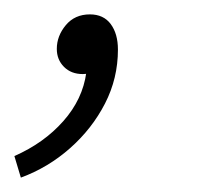

<svg xmlns="http://www.w3.org/2000/svg" viewBox="-53 -96 286 267"><path d="M-24 151 -33 121Q8 103 35 72.5Q62 42 67 5V-56L92 -6Q87 1 78 4Q69 7 62 7Q46 7 36 -3Q26 -13 26 -28Q26 -46 38.5 -61Q51 -76 72 -76Q91 -76 101 -62.5Q111 -49 111 -27Q111 13 93 48Q75 83 44.5 110Q14 137 -24 151Z"/></svg>

Font: Source Sans 3 ExtraLight Light
Style: Italic
Weight: 300
Italic angle: -11°
Version: Version 3.052;hotconv 1.1.0;makeotfexe 2.6.0